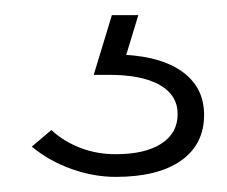

<svg xmlns="http://www.w3.org/2000/svg" viewBox="-20 -28 300 254"><path d="M133 206Q104 206 74.5 195.5Q45 185 22 166L48 144Q64 159 86 167.5Q108 176 133 176Q172 176 193.5 162Q215 148 215 123Q215 98 191.5 84.5Q168 71 124 71H104L128 -8H163L142 61L128 44Q187 44 218.5 65Q250 86 250 124Q250 163 219.5 184.5Q189 206 133 206Z"/></svg>

Font: Marine Company Thin
Style: Regular
Weight: 100
Designer: Rodrigo Fuenzalida
Foundry: fragTYPE
Version: Version 1.000